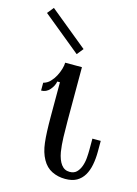

<svg xmlns="http://www.w3.org/2000/svg" viewBox="-152 -642 513 718"><g transform="rotate(15 105.0 -283.5)"><path d="M60.1 -324.2H49.8Q46.9 -307.1 33.4 -291.5Q20 -275.9 0 -275.9V-306.2Q15.1 -310.1 26.1 -321.5Q37.1 -333 44.4 -346.9Q51.8 -360.8 55.9 -375Q60.1 -389.2 60.1 -399.9H125V-192.9Q125 -159.2 126 -128.7Q127 -98.1 130.9 -73.2Q136.2 -43 148.7 -26.4Q161.1 -9.8 181.2 -9.8Q198.2 -9.8 208 -19.3Q217.8 -28.8 223.4 -43.9Q229 -59.1 230.5 -76.7Q231.9 -94.2 231.9 -108.9V-151.9H264.2V-110.8Q264.2 -83 259.5 -59.1Q254.9 -35.2 244.4 -17.6Q233.9 0 216.6 10Q199.2 20 171.9 20Q144 20 120.6 8.5Q97.2 -2.9 83 -28.8Q68.8 -54.2 64.5 -90.6Q60.1 -127 60.1 -192.9ZM-33.7 -586.9 113.3 -466.8 93.3 -441.9 -53.7 -562Z"/></g></svg>

Font: Sevillana
Style: Regular
Weight: 400
Designer: Olga Umpeleva
Foundry: Brownfox
Version: Version 1.001